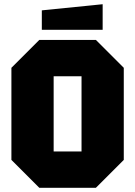

<svg xmlns="http://www.w3.org/2000/svg" viewBox="-20 -889 640 909"><path d="M34 -132V-568L166 -700H434L566 -568V-132L434 0H166ZM234 -528V-172H366V-528ZM178 -748V-840L466 -869V-748Z"/></svg>

Font: Tektur SemiCondensed ExtraBold
Style: Regular
Weight: 800
Width: 4
Designer: Adam Jagosz
Foundry: Adam Jagosz
Version: Version 1.005;gftools[0.9.30]